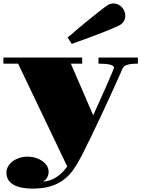

<svg xmlns="http://www.w3.org/2000/svg" viewBox="-24 -876 817 1109"><path d="M366.2 -659.7Q368.7 -661.1 375.5 -666.7Q382.3 -672.4 393.1 -681.6Q406.7 -693.4 425.3 -709.2Q443.8 -725.1 464.6 -741.9Q485.4 -758.8 506.3 -775.9Q527.3 -793 545.7 -807.4Q564 -821.8 578.1 -832.3Q592.3 -842.8 599.6 -847.2Q607.9 -852.1 616.2 -854Q624.5 -856 632.8 -856Q646.5 -856 658.4 -850.1Q670.4 -844.2 679.7 -834.5Q689 -824.7 694.3 -811.8Q699.7 -798.8 699.7 -785.2Q699.7 -769 691.9 -754.6Q684.1 -740.2 667 -730.5Q660.2 -726.6 644 -719.5Q627.9 -712.4 606.4 -703.6Q585 -694.8 560.1 -685.1Q535.2 -675.3 510.3 -666Q485.4 -656.7 462.6 -648.4Q439.9 -640.1 422.9 -634.3Q410.2 -629.9 401.9 -626.7Q393.6 -623.5 390.6 -622.1ZM13.2 121.1Q13.2 102.1 22.7 85.2Q32.2 68.4 48.8 55.9Q65.4 43.5 87.6 36.1Q109.9 28.8 135.3 28.8Q159.7 28.8 181.6 35.6Q203.6 42.5 220.5 54.2Q237.3 65.9 247.1 82Q256.8 98.1 256.8 116.7Q256.8 133.8 248.3 149.4Q239.7 165 224.1 173.3Q267.6 169.4 302 147.2Q336.4 125 364.3 85.4L80.6 -508.3H-4.4V-543.5H450.7V-508.3H385.3L514.2 -210Q526.4 -236.8 539.8 -266.4Q553.2 -295.9 566.2 -325Q579.1 -354 590.8 -380.6Q602.5 -407.2 611.6 -428.2Q620.6 -449.2 626.2 -462.9Q631.8 -476.6 632.8 -479.5Q634.3 -482.9 634.3 -485.4Q634.3 -491.7 627.7 -496.1Q621.1 -500.5 609.1 -503.2Q597.2 -505.9 580.8 -507.1Q564.5 -508.3 544.9 -508.3V-543.5H772.5V-508.3Q751 -508.3 735.6 -506.6Q720.2 -504.9 709.5 -501.2Q698.7 -497.6 692.4 -491.7Q686 -485.8 682.6 -477.5Q680.7 -472.7 669.7 -447.8Q658.7 -422.9 641.1 -384.3Q623.5 -345.7 601.1 -296.4Q578.6 -247.1 553.2 -193.4Q527.8 -139.6 501.5 -85Q475.1 -30.3 449.7 19.5Q426.3 65.9 401.1 102.1Q376 138.2 343 162.8Q310.1 187.5 266.6 200.4Q223.1 213.4 163.1 213.4Q132.8 213.4 105.5 208.5Q78.1 203.6 57.6 192.9Q37.1 182.1 25.1 164.6Q13.2 147 13.2 121.1Z"/></svg>

Font: GravitasOne
Style: Regular
Weight: 400
Designer: Riccardo De Franceschi
Foundry: Sorkin Type Co.
Version: Version 1.001